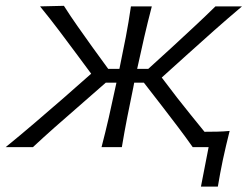

<svg xmlns="http://www.w3.org/2000/svg" viewBox="-56 -518 886 676"><path d="M-36 0Q17.5 -43.5 68.2 -87Q119 -130.5 168.5 -173.5L265 -258.5L216.5 -324Q184.5 -367 152.8 -409.2Q121 -451.5 85 -495.5L169 -497.5Q191.5 -462 217.2 -425.5Q243 -389 269 -352.5L325 -275.5H364L364.5 -276Q377 -336 387 -388Q397 -440 405 -495.5H478.5Q464 -440 452 -388Q440 -336 427 -276V-275.5H466L550.5 -352.5Q589.5 -388.5 628.2 -424.5Q667 -460.5 702.5 -495.5H796Q744.5 -452 696 -409Q647.5 -366 600.5 -323.5L513.5 -245L568 -173.5Q591.5 -143.5 615.5 -113.8Q639.5 -84 664 -54Q686 -54 709 -54.5Q732 -55 752.5 -57Q745.5 -29.5 739.8 -4.8Q734 20 728.5 45.5Q718.5 93.5 711 139H651.5L678.5 0H622.5Q597.5 -35.5 571.2 -70.2Q545 -105 517.5 -140.5L450.5 -227H416.5L413.5 -211Q401.5 -154 391.8 -104Q382 -54 373 0H301.5Q315.5 -54 327 -104Q338.5 -154 350.5 -211L354 -227H316.5L216.5 -139.5Q176 -104.5 136.8 -69.8Q97.5 -35 60 0Z"/></svg>

Font: Commissioner Flair Light
Style: Italic
Weight: 300
Italic angle: -12°
Designer: Kostas Bartsokas
Foundry: Kostas Bartsokas
Version: Version 1.000; ttfautohint (v1.8.3)